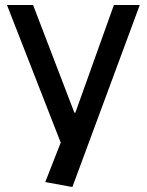

<svg xmlns="http://www.w3.org/2000/svg" viewBox="-20 -560 590 772"><path d="M162 172 240 -27 231 31 8 -540H113L279 -107H283L438 -540H542L271 192Z"/></svg>

Font: Pathway Extreme Medium
Style: Regular
Weight: 500
Designer: Eduardo Rodriguez Tunni
Foundry: Eduardo Rodriguez Tunni
Version: Version 1.001;gftools[0.9.26]